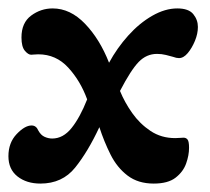

<svg xmlns="http://www.w3.org/2000/svg" viewBox="-20 -426 499 456"><path d="M76 10Q43 10 21.5 -7Q0 -24 0 -55Q0 -87 19.5 -107.5Q39 -128 55 -128Q66 -128 71 -116Q77 -105 86 -101Q95 -97 104 -97Q130 -97 150 -122Q170 -147 187 -190Q171 -234 142 -265.5Q113 -297 71 -297Q65 -297 61 -296.5Q57 -296 54 -296Q47 -296 39 -305.5Q31 -315 31 -337Q31 -372 54 -389Q77 -406 105 -406Q147 -406 182 -369.5Q217 -333 239 -277Q258 -312 284.5 -341.5Q311 -371 341.5 -388.5Q372 -406 401 -406Q428 -406 439 -392.5Q450 -379 450 -362Q450 -346 443 -329Q436 -312 426 -300Q416 -288 405 -288Q399 -288 391 -291Q384 -293 374 -295.5Q364 -298 353 -298Q328 -298 309.5 -279Q291 -260 265 -210Q276 -183 294 -157.5Q312 -132 337.5 -115Q363 -98 396 -98Q402 -98 407 -98.5Q412 -99 416 -99Q422 -99 425.5 -94.5Q429 -90 429 -75Q429 -57 422 -37.5Q415 -18 397 -4Q379 10 345 10Q308 10 283 -9Q258 -28 242.5 -59Q227 -90 216 -124Q189 -66 158.5 -28Q128 10 76 10Z"/></svg>

Font: Akaya Telivigala
Style: Regular
Weight: 400
Designer: Vaishnavi Murthy Yerkadithaya, Juan Luis Blanco Aristondo
Version: Version 1.002; ttfautohint (v1.8.3)